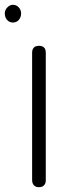

<svg xmlns="http://www.w3.org/2000/svg" viewBox="-59 -771 286 801"><path d="M103 10Q94 10 88 6.5Q82 3 78.5 -3.5Q75 -10 75 -19V-552Q75 -561 78.5 -567.5Q82 -574 88.5 -577Q95 -580 104 -580Q113 -580 119.5 -576.5Q126 -573 129 -567Q132 -561 132 -551V-18Q132 -9 128.5 -3Q125 3 119 6.5Q113 10 103 10ZM-5 -677Q-20 -677 -29.5 -688Q-39 -699 -39 -715Q-39 -729 -28.5 -740Q-18 -751 -5 -751Q9 -751 19 -740.5Q29 -730 29 -715Q29 -699 19.5 -688Q10 -677 -5 -677Z"/></svg>

Font: Fredoka SemiExpanded Light
Style: Regular
Weight: 300
Width: 6
Designer: Ben Nathan
Foundry: Milena B. Brandão, Ben Nathan
Version: Version 2.001